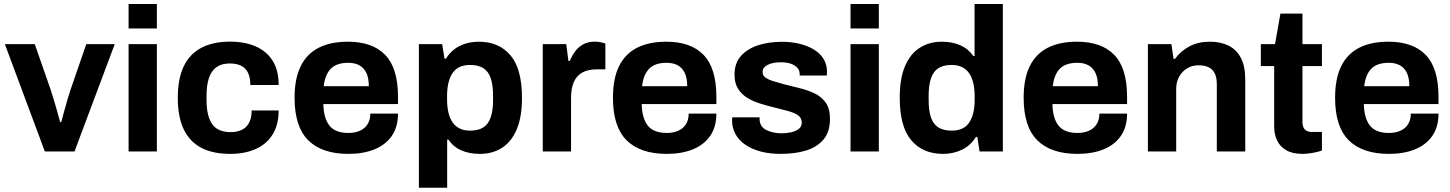

<svg xmlns="http://www.w3.org/2000/svg" viewBox="-20 -743 7116 942"><path d="M200 0 3.9 -526.4H150.6L228.2 -303.8Q234 -287.4 242.3 -259Q250.6 -230.7 259.7 -200Q268.8 -169.4 275 -144.2H280.4Q286.7 -167.4 294.9 -197.5Q303.1 -227.7 311.5 -256.4Q319.9 -285.2 326.4 -303.8L403.3 -526.4H542.9L345.6 0Z M610.9 -603.3V-723.4H749.7V-603.3ZM610.9 0V-526.4H749.7V0Z M1108.7 12Q1024.9 12 967.8 -17.7Q910.7 -47.4 881.5 -108.5Q852.3 -169.7 852.3 -263.2Q852.3 -357.8 881.9 -418.5Q911.5 -479.2 968.6 -508.9Q1025.7 -538.7 1108.7 -538.7Q1181 -538.7 1234.5 -515.3Q1288 -491.9 1317.6 -445.1Q1347.2 -398.3 1347.2 -326H1208.2Q1208.2 -379.2 1183.5 -405.4Q1158.8 -431.6 1107.1 -431.6Q1067.4 -431.6 1042.4 -413.8Q1017.4 -396 1005.4 -361.1Q993.4 -326.2 993.4 -274V-251.4Q993.4 -173.6 1020.9 -134.2Q1048.3 -94.8 1111.9 -94.8Q1161.7 -94.8 1188.2 -121.8Q1214.7 -148.8 1214.7 -200.9H1347.2Q1347.2 -131.9 1318 -84.1Q1288.8 -36.3 1235.3 -12.2Q1181.8 12 1108.7 12Z M1689.7 12Q1559.5 12 1492.4 -54.6Q1425.3 -121.2 1425.3 -263.2Q1425.3 -357.8 1455.3 -418.4Q1485.3 -479 1543.5 -508.7Q1601.8 -538.4 1687.1 -538.4Q1807.4 -538.4 1870.1 -473.5Q1932.7 -408.6 1932.7 -267.9V-232.3H1566.4Q1568 -162.5 1596.4 -126.6Q1624.8 -90.7 1689.7 -90.7Q1721.7 -90.7 1745.9 -101.6Q1770 -112.5 1783.4 -133.5Q1796.8 -154.6 1796.8 -185.7H1932.7Q1932.7 -119.6 1901.9 -75.7Q1871 -31.7 1816.5 -9.9Q1762 12 1689.7 12ZM1568.2 -320.1H1789.6Q1789.6 -360.6 1777.2 -386Q1764.7 -411.3 1742.3 -423.1Q1720 -434.9 1688.9 -434.9Q1631.8 -434.9 1603.3 -406.2Q1574.8 -377.5 1568.2 -320.1Z M2035.1 178.2V-526.4H2149.4L2160.9 -455.3H2167.9Q2194.4 -497.7 2236.1 -518Q2277.9 -538.4 2328.9 -538.4Q2427.7 -538.4 2484.3 -471.9Q2541 -405.3 2541 -262.2Q2541 -168.7 2514.9 -107.7Q2488.7 -46.7 2442.3 -17.3Q2395.8 12 2334.4 12Q2282.8 12 2243.3 -5.2Q2203.9 -22.5 2180.1 -58.2H2173.9V178.2ZM2285.7 -102.1Q2348.3 -102.1 2373.7 -139.6Q2399.1 -177.1 2399.1 -251.3V-273.8Q2399.1 -324.3 2388.2 -357.9Q2377.4 -391.5 2352.5 -407.9Q2327.7 -424.3 2285.7 -424.3Q2227.2 -424.3 2200.3 -384.4Q2173.4 -344.4 2173.4 -271.6V-255Q2173.4 -219.5 2180 -191.2Q2186.6 -162.9 2200.2 -143.1Q2213.8 -123.3 2235.1 -112.7Q2256.4 -102.1 2285.7 -102.1Z M2642.9 0V-526.4H2758.2L2768.8 -444.1H2775.8Q2786.5 -470.2 2802.3 -491.6Q2818.1 -513 2842 -525.8Q2865.8 -538.7 2898.2 -538.7Q2915 -538.7 2929.1 -535.4Q2943.1 -532.2 2950.1 -529V-402.7H2907.3Q2865 -402.7 2837.2 -387.3Q2809.4 -371.9 2795.5 -341.1Q2781.7 -310.2 2781.7 -263.2V0Z M3251.7 12Q3121.5 12 3054.4 -54.6Q2987.3 -121.2 2987.3 -263.2Q2987.3 -357.8 3017.3 -418.4Q3047.3 -479 3105.5 -508.7Q3163.8 -538.4 3249.1 -538.4Q3369.4 -538.4 3432.1 -473.5Q3494.7 -408.6 3494.7 -267.9V-232.3H3128.4Q3130 -162.5 3158.4 -126.6Q3186.8 -90.7 3251.7 -90.7Q3283.7 -90.7 3307.9 -101.6Q3332 -112.5 3345.4 -133.5Q3358.8 -154.6 3358.8 -185.7H3494.7Q3494.7 -119.6 3463.9 -75.7Q3433 -31.7 3378.5 -9.9Q3324 12 3251.7 12ZM3130.2 -320.1H3351.6Q3351.6 -360.6 3339.2 -386Q3326.7 -411.3 3304.3 -423.1Q3282 -434.9 3250.9 -434.9Q3193.8 -434.9 3165.3 -406.2Q3136.8 -377.5 3130.2 -320.1Z M3810.4 12Q3755.3 12 3711.4 0.2Q3667.4 -11.7 3636.1 -33.4Q3604.8 -55 3588.3 -85.1Q3571.7 -115.1 3571.7 -152.5Q3571.7 -157.1 3572.1 -161Q3572.5 -164.9 3572.7 -167.3H3706.8Q3706.6 -165.1 3706.6 -162.9Q3706.6 -160.7 3706.6 -158.7Q3707.6 -120.5 3740.4 -104.7Q3773.3 -89 3814.3 -89Q3837.7 -89 3860.3 -93.7Q3883 -98.5 3898.3 -110Q3913.7 -121.5 3913.7 -141.3Q3913.7 -165.3 3894.3 -178.2Q3874.8 -191 3843.2 -199.2Q3811.6 -207.4 3775.2 -216.6Q3741.3 -224.9 3707.4 -235.6Q3673.4 -246.3 3645.7 -263.4Q3618 -280.5 3600.8 -307.9Q3583.7 -335.3 3583.7 -376.7Q3583.7 -432.6 3614.9 -468Q3646.2 -503.5 3698.8 -520.7Q3751.5 -537.9 3816.6 -537.9Q3863.2 -537.9 3903 -528.2Q3942.8 -518.5 3973.1 -500Q4003.5 -481.5 4020.4 -454.3Q4037.3 -427 4037.3 -392.6Q4037.3 -386.5 4036.9 -380Q4036.5 -373.6 4036.3 -372.3H3903.4V-379.6Q3903.4 -397.7 3892.1 -410.3Q3880.8 -423 3860.4 -430.2Q3840 -437.4 3811.3 -437.4Q3784.5 -437.4 3764.2 -431.6Q3744 -425.8 3732.6 -415.3Q3721.3 -404.8 3721.3 -390.1Q3721.3 -372.7 3735.5 -362.4Q3749.7 -352.2 3773.9 -344.9Q3798.1 -337.7 3826.8 -329.6Q3863.3 -320.2 3902.6 -310.6Q3941.9 -301 3975.9 -285.1Q4009.9 -269.2 4031 -239.6Q4052.1 -210.1 4052.1 -160.1Q4052.1 -96 4020 -58.1Q3987.8 -20.2 3933.3 -4.1Q3878.7 12 3810.4 12Z M4152.9 -603.3V-723.4H4291.7V-603.3ZM4152.9 0V-526.4H4291.7V0Z M4606.4 12Q4507.7 12 4451 -54.7Q4394.3 -121.3 4394.3 -264.2Q4394.3 -358.6 4420.5 -419.2Q4446.6 -479.8 4493.4 -509.1Q4540.3 -538.4 4600.9 -538.4Q4652.3 -538.4 4691.9 -520.8Q4731.4 -503.2 4755.2 -468H4761.4V-723.4H4900.2V0H4785.9L4775 -71.1H4768Q4742.4 -29.2 4700 -8.6Q4657.6 12 4606.4 12ZM4649.6 -102.1Q4709.1 -102.1 4735.5 -142.2Q4761.9 -182.2 4761.9 -253.3V-270.6Q4761.9 -306.1 4755.3 -334.8Q4748.7 -363.6 4735.1 -383.4Q4721.5 -403.2 4700.2 -413.7Q4678.9 -424.3 4649.6 -424.3Q4587.2 -424.3 4561.7 -386.9Q4536.2 -349.5 4536.2 -273.6V-251.1Q4536.2 -201.3 4547.1 -168.1Q4557.9 -135 4582.8 -118.5Q4607.7 -102.1 4649.6 -102.1Z M5266.7 12Q5136.5 12 5069.4 -54.6Q5002.3 -121.2 5002.3 -263.2Q5002.3 -357.8 5032.3 -418.4Q5062.3 -479 5120.5 -508.7Q5178.8 -538.4 5264.1 -538.4Q5384.4 -538.4 5447.1 -473.5Q5509.7 -408.6 5509.7 -267.9V-232.3H5143.4Q5145 -162.5 5173.4 -126.6Q5201.8 -90.7 5266.7 -90.7Q5298.7 -90.7 5322.9 -101.6Q5347 -112.5 5360.4 -133.5Q5373.8 -154.6 5373.8 -185.7H5509.7Q5509.7 -119.6 5478.9 -75.7Q5448 -31.7 5393.5 -9.9Q5339 12 5266.7 12ZM5145.2 -320.1H5366.6Q5366.6 -360.6 5354.2 -386Q5341.7 -411.3 5319.3 -423.1Q5297 -434.9 5265.9 -434.9Q5208.8 -434.9 5180.3 -406.2Q5151.8 -377.5 5145.2 -320.1Z M5611.9 0V-526.4H5727.2L5737.8 -454.3H5744.8Q5772.7 -492.7 5815.5 -515.5Q5858.3 -538.4 5915.7 -538.4Q5968.5 -538.4 6007.4 -519.2Q6046.4 -500 6067.9 -459.2Q6089.5 -418.3 6089.5 -352.2V0H5950V-329.7Q5950 -363.5 5939.3 -384Q5928.7 -404.5 5908.6 -413.6Q5888.5 -422.7 5860.3 -422.7Q5829 -422.7 5804.2 -407.7Q5779.5 -392.7 5765.1 -366.8Q5750.7 -340.8 5750.7 -306.9V0Z M6371.4 12Q6321.3 12 6290.4 -6Q6259.4 -24 6245.4 -54.6Q6231.4 -85.2 6231.4 -122V-418.8H6166V-526.4H6235.5L6262.1 -676.3H6370.2V-526.4H6465.7V-418.8H6370.2V-145Q6370.2 -121.2 6381.2 -108.4Q6392.2 -95.6 6416.8 -95.6H6465.7V-4.4Q6448.6 2 6421 7Q6393.5 12 6371.4 12Z M6794.7 12Q6664.5 12 6597.4 -54.6Q6530.3 -121.2 6530.3 -263.2Q6530.3 -357.8 6560.3 -418.4Q6590.3 -479 6648.5 -508.7Q6706.8 -538.4 6792.1 -538.4Q6912.4 -538.4 6975.1 -473.5Q7037.7 -408.6 7037.7 -267.9V-232.3H6671.4Q6673 -162.5 6701.4 -126.6Q6729.8 -90.7 6794.7 -90.7Q6826.7 -90.7 6850.9 -101.6Q6875 -112.5 6888.4 -133.5Q6901.8 -154.6 6901.8 -185.7H7037.7Q7037.7 -119.6 7006.9 -75.7Q6976 -31.7 6921.5 -9.9Q6867 12 6794.7 12ZM6673.2 -320.1H6894.6Q6894.6 -360.6 6882.2 -386Q6869.7 -411.3 6847.3 -423.1Q6825 -434.9 6793.9 -434.9Q6736.8 -434.9 6708.3 -406.2Q6679.8 -377.5 6673.2 -320.1Z"/></svg>

Font: Archivo Variable SemiBold
Style: Regular
Weight: 600
Designer: Hector Gatti
Foundry: Omnibus-Type
Version: Version 2.001